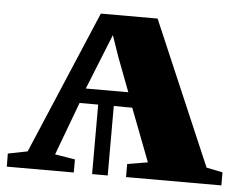

<svg xmlns="http://www.w3.org/2000/svg" viewBox="-58 -585 802 637"><g transform="rotate(5 343.5 -266.5)"><path d="M-13.5 0 -14 -43.5 51 -56.5 253 -533H442L647 -54.5L701 -43.5V0H383.5V-43.5L451.5 -55L384 -231L322.5 -231.5V0H270.5V-231.5H208.5L142.5 -54.5L209.5 -43.5V0ZM225 -281H366.5L322.5 -397L299 -465.5L271.5 -397Z"/></g></svg>

Font: Merriweather 72pt Black
Style: Regular
Weight: 900
Version: Version 2.100